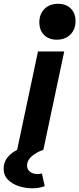

<svg xmlns="http://www.w3.org/2000/svg" viewBox="-82 -803 425 1029"><path d="M262.2 -527.3 150.4 0H9.8L121.6 -527.3ZM222.7 -590.3Q179.2 -590.3 154.1 -615.7Q128.9 -641.1 128.9 -683.1Q128.9 -728 156.5 -755.4Q184.1 -782.7 229 -782.7Q272.5 -782.7 297.6 -757.3Q322.8 -731.9 322.8 -689.9Q322.8 -645.5 295.2 -617.9Q267.6 -590.3 222.7 -590.3ZM90.3 206.1Q55.2 206.1 20 195.1Q-15.1 184.1 -38.8 160.6Q-62.5 137.2 -62.5 101.1Q-62.5 56.2 -26.1 24.4Q10.3 -7.3 72.8 -24.9L95.7 -21L93.8 0H150.4Q115.7 11.2 89.4 33.4Q63 55.7 63 84.5Q63 105.5 79.1 117.7Q95.2 129.9 119.6 129.9Q131.3 129.9 142.6 126.5L157.7 194.8Q127.9 206.1 90.3 206.1Z"/></svg>

Font: Schibsted Grotesk
Style: Bold Italic
Weight: 700
Italic angle: -12°
Designer: Bakken & Baeck AS, Henrik Kongsvoll
Foundry: Schibsted ASA
Version: Version 1.100;gftools[0.9.25]